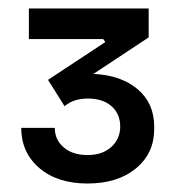

<svg xmlns="http://www.w3.org/2000/svg" viewBox="-20 -842 420 452"><path d="M30 -541H109Q109 -513 130 -495Q151 -477 186 -477Q221 -477 242 -496Q263 -515 263 -544Q263 -574 242.5 -592Q222 -610 187 -610Q153 -610 132 -592L93 -654L228 -743L223 -750H48V-822H330V-754L200 -668Q265 -665 304 -632Q343 -599 343 -544V-538Q343 -481 300 -445.5Q257 -410 186 -410Q115 -410 72.5 -446.5Q30 -483 30 -541Z"/></svg>

Font: Sora-SIA
Style: Regular
Weight: 400
Designer: Jonathan Barnbrook, Julián Moncada
Foundry: Barnbrook Fonts
Version: Version 2.000